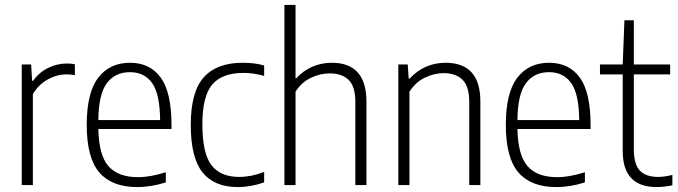

<svg xmlns="http://www.w3.org/2000/svg" viewBox="-20 -749 2745 777"><path d="M106 -488 110 -422H114Q138 -456 174.5 -474Q211 -492 251 -492Q270 -492 283 -489V-445Q265 -448 249 -448Q210 -448 172.5 -427Q135 -406 113 -368V0H68V-488Z M674 -227H378Q380 -121 419 -76.5Q458 -32 539 -32Q588 -32 651 -52V-11Q593 8 535 8Q433 8 382 -51Q331 -110 331 -244Q331 -374 377.5 -434.5Q424 -495 506 -495Q587 -495 630.5 -435Q674 -375 674 -243ZM378 -263H628Q627 -369 595.5 -413Q564 -457 506 -457Q446 -457 412.5 -412.5Q379 -368 378 -263Z M752 -244Q752 -377 804.5 -436Q857 -495 962 -495Q1012 -495 1049 -484V-442Q1004 -454 966 -454Q879 -454 839 -407Q799 -360 799 -246Q799 -129 835.5 -81Q872 -33 948 -33Q996 -33 1049 -53V-11Q996 8 942 8Q847 8 799.5 -51.5Q752 -111 752 -244Z M1176 -729V-432H1179Q1207 -463 1244 -479Q1281 -495 1323 -495Q1463 -495 1463 -337V0H1418V-337Q1418 -399 1391 -425.5Q1364 -452 1314 -452Q1276 -452 1238 -434Q1200 -416 1176 -378V0H1131V-729Z M1630 -488 1634 -431H1638Q1666 -462 1703 -478.5Q1740 -495 1783 -495Q1924 -495 1924 -338V0H1879V-336Q1879 -399 1852 -426Q1825 -453 1775 -453Q1738 -453 1700 -435Q1662 -417 1637 -378V0H1592V-488Z M2370 -227H2074Q2076 -121 2115 -76.5Q2154 -32 2235 -32Q2284 -32 2347 -52V-11Q2289 8 2231 8Q2129 8 2078 -51Q2027 -110 2027 -244Q2027 -374 2073.5 -434.5Q2120 -495 2202 -495Q2283 -495 2326.5 -435Q2370 -375 2370 -243ZM2074 -263H2324Q2323 -369 2291.5 -413Q2260 -457 2202 -457Q2142 -457 2108.5 -412.5Q2075 -368 2074 -263Z M2701 -41V1Q2666 8 2637 8Q2500 8 2500 -138V-448H2408V-488H2500L2507 -667H2545V-488H2692V-448H2545V-146Q2545 -85 2569 -59Q2593 -33 2644 -33Q2667 -33 2701 -41Z"/></svg>

Font: KaputaLibre
Style: Regular
Weight: 400
Designer: Multiple designers
Foundry: Textual
Version: Version 2.900